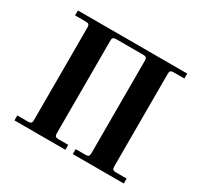

<svg xmlns="http://www.w3.org/2000/svg" viewBox="-151 -895 1114 1077"><g transform="rotate(30 406.0 -356.0)"><path d="M62 0H392V-32H328C310 -32 304 -38 304 -56V-656C304 -674 310 -680 328 -680H504C522 -680 528 -674 528 -656V-56C528 -38 522 -32 504 -32H440V0H770V-32H700C682 -32 676 -38 676 -56V-656C676 -674 682 -680 700 -680H770V-712H62V-680H132C150 -680 156 -674 156 -656V-56C156 -38 150 -32 132 -32H62Z"/></g></svg>

Font: Old Standard
Style: Bold
Weight: 700
Designer: Alexey Kryukov <alexios@thessalonica.org.ru>
Version: Version 2.0.2